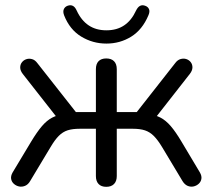

<svg xmlns="http://www.w3.org/2000/svg" viewBox="-20 -718 825 745"><path d="M392.3 6.9Q372.9 6.9 362.5 -4Q352.1 -14.9 352.1 -34.8V-218.4H289.3Q261.5 -218.4 242.6 -212.4Q223.6 -206.3 208.2 -190.9Q192.8 -175.5 176.1 -147.2L96.9 -15.3Q89.1 -1.8 77.2 3.1Q65.3 7.9 53.9 5.5Q42.6 3.1 33.8 -4.7Q25.1 -12.5 23.2 -23.9Q21.3 -35.3 29 -48.9L100.7 -168.2Q123.5 -206 142.5 -228.3Q161.5 -250.6 182.5 -261.6Q203.5 -272.5 231 -275.5L210.1 -250.4L68.5 -430.9Q58.7 -443.6 58.4 -455.5Q58.2 -467.4 65 -476.2Q71.7 -484.9 82.2 -488.3Q92.6 -491.8 104.3 -488.6Q115.9 -485.5 125.2 -472.8L274.5 -283.1H352.1V-449.5Q352.1 -469.9 362.5 -480.6Q372.9 -491.2 392.3 -491.2Q411.7 -491.2 422.4 -480.6Q433.1 -469.9 433.1 -449.5V-283.1H510.6L659.5 -472.8Q668.7 -485.5 680.6 -488.8Q692.5 -492.2 702.9 -488.8Q713.4 -485.4 720.2 -476.7Q726.9 -467.9 726.7 -456Q726.4 -444 716.7 -431.4L575 -250.4L553.6 -275.5Q581.7 -272.5 602.4 -261.8Q623.1 -251.2 642.4 -228.9Q661.6 -206.6 684.4 -168.2L755.6 -48.9Q763.4 -35.3 761.4 -23.9Q759.5 -12.5 750.8 -4.7Q742.1 3.1 730.7 5.5Q719.3 7.9 707.9 3.1Q696.5 -1.8 688.2 -15.3L609 -147.2Q592.3 -175 576.9 -190.4Q561.5 -205.8 542.6 -212.1Q523.6 -218.4 495.8 -218.4H433.1V-34.8Q433.1 -14.9 422.4 -4Q411.7 6.9 392.3 6.9ZM392.8 -548.9Q339.8 -548.9 295.1 -576.1Q250.5 -603.2 228.8 -658.4Q223.4 -672.6 227.6 -682.2Q231.7 -691.8 242.5 -695.7Q253.8 -699.7 262.6 -695.3Q271.5 -690.9 277.8 -676.6Q295.4 -638.7 324 -619.6Q352.6 -600.4 392.8 -600.4Q433.4 -600.4 461.8 -619.6Q490.2 -638.7 507.7 -676.6Q514.6 -690.9 523.5 -695.3Q532.3 -699.7 543.1 -695.7Q554.4 -691.8 558.3 -682.2Q562.2 -672.6 555.8 -658.4Q532.4 -602.7 489.1 -575.8Q445.8 -548.9 392.8 -548.9Z"/></svg>

Font: Nunito ExtraLight
Style: Regular
Weight: 200
Designer: Vernon Adams
Foundry: Vernon Adams
Version: Version 3.602